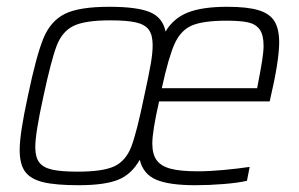

<svg xmlns="http://www.w3.org/2000/svg" viewBox="-20 -538 882 566"><path d="M38 -96Q38 -144 62 -254Q87 -374 108 -425Q129 -476 171 -497Q213 -518 302 -518Q385 -518 422.5 -502Q460 -486 468 -445Q491 -484 533.5 -501Q576 -518 650 -518Q709 -518 742 -508Q775 -498 789 -475.5Q803 -453 803 -413Q803 -358 775 -239H449Q429 -151 429 -115Q429 -83 442 -65.5Q455 -48 483.5 -40.5Q512 -33 563 -33Q597 -33 640 -37Q683 -41 716 -46L708 -5Q682 1 639.5 4.5Q597 8 556 8Q478 8 440 -8.5Q402 -25 392 -67Q368 -24 328 -8Q288 8 212 8Q144 8 107 -1Q70 -10 54 -32Q38 -54 38 -96ZM405 -254Q419 -318 424.5 -350Q430 -382 430 -405Q430 -435 418.5 -450.5Q407 -466 380.5 -472Q354 -478 305 -478Q230 -478 196.5 -461.5Q163 -445 147 -403Q131 -361 108 -254Q84 -145 84 -104Q84 -75 95.5 -59.5Q107 -44 133.5 -38Q160 -32 209 -32Q284 -32 317.5 -48Q351 -64 367 -105.5Q383 -147 405 -254ZM757 -403Q757 -435 745.5 -451Q734 -467 711.5 -472Q689 -477 648 -477Q579 -477 546 -463Q513 -449 495 -409.5Q477 -370 457 -278H738Q748 -329 752.5 -357.5Q757 -386 757 -403Z"/></svg>

Font: Saira Semi Condensed ExtraLight
Style: Italic
Weight: 200
Width: 4
Italic angle: -12°
Designer: Hector Gatti with collaboration of the Omnibus-Type team
Foundry: Omnibus-Type
Version: Version 1.001; ttfautohint (v1.8)